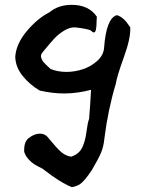

<svg xmlns="http://www.w3.org/2000/svg" viewBox="-20 -398 595 793"><path d="M277 375Q227 355 156 299Q134 288 122.5 281Q111 274 98 260Q85 246 80 229Q78 187 99 172Q122 154 145 154Q163 154 175 166Q180 171 201 196.5Q222 222 238 234Q254 246 273 249Q276 249 277 248Q307 237 319.5 211.5Q332 186 337 147Q342 108 348 93Q350 74 352.5 33Q355 -8 356 -27Q299 -12 245 -12Q196 -12 144 -24Q103 -48 73.5 -84.5Q44 -121 43 -164Q47 -218 91.5 -270.5Q136 -323 184 -347Q221 -378 276 -378Q347 -378 380 -329Q380 -324 379 -312Q379 -264 368 -264Q363 -264 355 -272Q343 -279 290 -285Q268 -286 244 -271Q220 -256 204 -238.5Q188 -221 165 -193Q160 -186 157 -183Q152 -178 150 -172Q148 -166 150 -160Q152 -154 154.5 -149Q157 -144 162.5 -138.5Q168 -133 171.5 -129.5Q175 -126 181 -120.5Q187 -115 189 -113Q219 -101 255 -101Q287 -101 320.5 -111.5Q354 -122 381 -146Q408 -170 410 -202Q419 -321 461 -335H464Q491 -327 516 -288L519 -283L518 -284Q520 -240 491.5 -161.5Q463 -83 458 -51Q426 55 411 175Q408 208 396.5 234.5Q385 261 359 305Q329 350 310 363Q295 372 277 375Z"/></svg>

Font: Excalifont
Style: Regular
Weight: 400
Designer: Your Own Font Foundry (Virgil); Ján Filípek / DizajnDesign (Excalifont, modifications)
Foundry: Your Own Font Foundry (Virgil); Ján Filípek / DizajnDesign (Excalifont, modifications)
Version: Version 1.000;Glyphs 3.2 (3227)